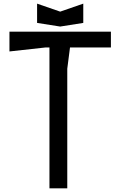

<svg xmlns="http://www.w3.org/2000/svg" viewBox="-20 -1036 662 1056"><path d="M438 -1016 311 -972 184 -1016V-910L311 -890L438 -910ZM32 -862V-753L231 -775H252V0H350V-658L365 -775H590V-862Z"/></svg>

Font: BackOut Medium
Style: Regular
Weight: 500
Designer: Frank Adebiaye
Foundry: Velvetyne Type Foundry
Version: Version 2.000;hotconv 1.0.109;makeotfexe 2.5.65596